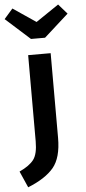

<svg xmlns="http://www.w3.org/2000/svg" viewBox="-104 -835 489 1088"><g transform="rotate(-5 140.0 -291.5)"><path d="M270 -800 319 -744 180 -619H100L-39 -744L10 -800L140 -712ZM204 -529V-47Q204 66 157.5 121.5Q111 177 11 217L-30 124Q28 97 52 65Q76 33 76 -39V-529Z"/></g></svg>

Font: FiraGO Medium
Style: Regular
Weight: 500
Designer: bBox Type
Foundry: bBox Type GmbH
Version: Version 1.001;PS 001.001;hotconv 1.0.88;makeotf.lib2.5.64775